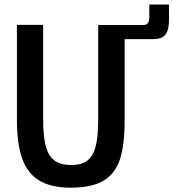

<svg xmlns="http://www.w3.org/2000/svg" viewBox="-20 -838 784 868"><path d="M56.5 -295V-725.5H175V-299.5Q175 -222 187 -177.2Q199 -132.5 226.5 -112.2Q254 -92 303 -92Q349 -92 375.2 -112.2Q401.5 -132.5 412.8 -177.2Q424 -222 424 -299.5V-725H543.5V-295Q543.5 -185 522.8 -119.5Q502 -54 449 -21.8Q396 10.5 300 10.5Q210.5 10.5 157.2 -22Q104 -54.5 80.2 -121.2Q56.5 -188 56.5 -295ZM543.5 -661V-725H630.5Q641 -725 648 -733.5Q655 -742 655 -761.5V-817.5H744V-750.5Q744 -715.5 736 -696Q728 -676.5 712.5 -668.8Q697 -661 671.5 -661H637Z"/></svg>

Font: JuliaMono SemiBold
Style: Regular
Weight: 600
Monospace: yes
Designer: cormullion
Foundry: corm
Version: Version 0.055; ttfautohint (v1.8.4)